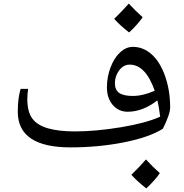

<svg xmlns="http://www.w3.org/2000/svg" viewBox="-20 -820 1038 1081"><path d="M377 9.8Q80.1 9.8 80.1 -190.9Q80.1 -268.1 96.2 -319.8H138.2Q133.8 -287.1 133.8 -262.2Q133.8 -190.4 161.9 -152.6Q189.9 -114.7 250.5 -97.4Q311 -80.1 401.9 -80.1Q518.6 -80.1 660.4 -103.5Q802.2 -127 881.8 -163.1Q875 -218.8 866.2 -254.9Q783.7 -190.9 699.2 -190.9Q647.9 -190.9 615 -229Q582 -267.1 582 -328.1Q582 -386.2 602.1 -439.7Q622.1 -493.2 655.8 -524.7Q689.5 -556.2 728 -556.2Q787.1 -556.2 834.5 -513.4Q881.8 -470.7 909.9 -390.4Q938 -310.1 938 -214.8Q938 -177.2 897 -95.2Q819.3 -46.4 676.3 -18.3Q533.2 9.8 377 9.8ZM727.1 -279.8Q785.2 -279.8 851.1 -309.1Q799.8 -456.1 710 -456.1Q674.8 -456.1 650.9 -423.8Q627 -391.6 627 -351.1Q627 -314 651.1 -296.9Q675.3 -279.8 727.1 -279.8ZM783.2 -723.1Q758.3 -685.5 707 -637.2Q654.8 -677.7 623 -713.9Q672.9 -762.7 705.1 -799.8Q743.7 -757.8 783.2 -723.1ZM879.9 154.8Q855 192.4 803.7 240.7Q751.5 200.2 719.7 164.1Q772 112.8 801.8 77.6Q842.3 122.1 879.9 154.8Z"/></svg>

Font: Droid Arabic Naskh
Style: Regular
Weight: 400
Designer: Pascal Zoghbi
Foundry: Ascender Corporation
Version: Version 1.00